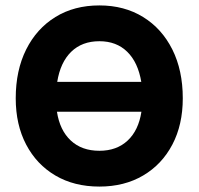

<svg xmlns="http://www.w3.org/2000/svg" viewBox="-20 -680 732 708"><path d="M38 -317.5Q38 -420.5 76.5 -497.5Q115 -574.5 184.2 -617.2Q253.5 -660 346.5 -660Q438.5 -660 507.8 -617.2Q577 -574.5 615.5 -497.5Q654 -420.5 654 -317.5Q654 -220 615.5 -146.8Q577 -73.5 507.8 -32.8Q438.5 8 346.5 8Q253.5 8 184.2 -32.8Q115 -73.5 76.5 -146.8Q38 -220 38 -317.5ZM346.5 -528Q282.5 -528 242.5 -489Q202.5 -450 191 -378H501Q489 -450 449.2 -489Q409.5 -528 346.5 -528ZM346.5 -124Q410.5 -124 450.8 -161.8Q491 -199.5 501.5 -268H190Q200.5 -199.5 241 -161.8Q281.5 -124 346.5 -124Z"/></svg>

Font: Overused Grotesk
Style: Bold
Weight: 710
Version: Version 0.004